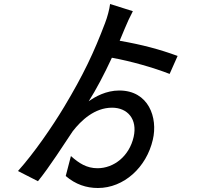

<svg xmlns="http://www.w3.org/2000/svg" viewBox="-20 -863 1040 961"><path d="M577 -410C511 -410 456 -379 424 -356C461 -414 502 -492 540 -574C634 -557 747 -525 829 -493L869 -583C779 -616 693 -639 579 -659L604 -719C613 -742 633 -785 645 -807L531 -843C528 -817 517 -776 506 -748C450 -600 397 -488 301 -328C241 -228 150 -96 70 -7L170 44C227 -26 301 -142 344 -206C386 -260 453 -324 541 -324C618 -324 669 -267 649 -178C627 -81 550 -21 468 -21C414 -21 375 -46 335 -82L309 18C358 60 412 78 470 78C600 78 713 -25 745 -164C771 -274 724 -410 577 -410Z"/></svg>

Font: ChiuKong Gothic CL Medium
Style: Regular
Weight: 500
Designer: Ryoko NISHIZUKA 西塚涼子 (kana, bopomofo & ideographs); Paul D. Hunt (Latin, Greek & Cyrillic); Sandoll Communications 산돌커뮤니
Foundry: Adobe
Version: Version 1.300